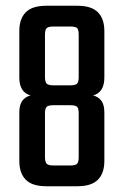

<svg xmlns="http://www.w3.org/2000/svg" viewBox="-20 -646 429 666"><path d="M187 0H140Q92 0 69.5 -22.5Q47 -45 47 -88V-256Q47 -282 57 -296Q67 -310 86 -315Q67 -320 57 -335.5Q47 -351 47 -377V-538Q47 -581 69.5 -603.5Q92 -626 140 -626H249Q297 -626 319.5 -603.5Q342 -581 342 -538V-377Q342 -351 332 -335.5Q322 -320 303 -315Q322 -310 332 -296Q342 -282 342 -256V-88Q342 -45 319.5 -22.5Q297 0 249 0ZM136 -252V-102Q136 -84 142 -78Q148 -72 165 -72H224Q242 -72 247.5 -78Q253 -84 253 -102V-252Q253 -270 247.5 -275.5Q242 -281 224 -281H165Q148 -281 142 -275.5Q136 -270 136 -252ZM253 -379V-525Q253 -543 247.5 -548.5Q242 -554 224 -554H165Q148 -554 142 -548.5Q136 -543 136 -525V-379Q136 -362 142 -356Q148 -350 165 -350H224Q242 -350 247.5 -356Q253 -362 253 -379Z"/></svg>

Font: Teko Light
Style: Regular
Weight: 400
Version: Version 2.000;gftools[0.9.28.dev9+g7d2139d.d20230707]